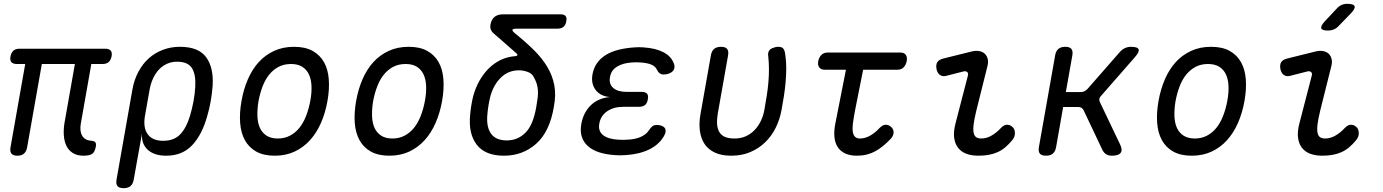

<svg xmlns="http://www.w3.org/2000/svg" viewBox="-20 -805 7240 1005"><path d="M417 10Q383 10 360.5 -4.5Q338 -19 327 -43Q316 -67 314 -98.5Q312 -130 318 -164L372 -470H199L122 -34Q118 -12 105.5 -1Q93 10 71 10Q49 10 40 -1Q31 -12 35 -34L112 -470H68Q48 -470 39.5 -480Q31 -490 35 -510Q39 -530 50.5 -540Q62 -550 82 -550H531Q551 -550 559.5 -540Q568 -530 564 -510Q560 -490 548.5 -480Q537 -470 517 -470H458L403 -158Q396 -118 410.5 -94Q425 -70 459 -68Q473 -67 478.5 -60.5Q484 -54 482 -40Q477 -10 463 0Q449 10 417 10Z M627 180Q604 180 595 169Q586 158 590 135L673 -336Q682 -387 704 -428.5Q726 -470 758 -499Q790 -528 832 -544Q874 -560 922 -560Q1019 -560 1059 -505.5Q1099 -451 1093 -356Q1090 -316 1083 -275.5Q1076 -235 1064 -195Q1037 -99 985.5 -44.5Q934 10 850 10Q788 10 754 -20.5Q720 -51 723 -105L680 135Q676 158 663 169Q650 180 627 180ZM834 -68Q891 -68 923.5 -102Q956 -136 975 -200Q986 -238 993 -275.5Q1000 -313 1002 -350Q1006 -414 985 -448Q964 -482 907 -482Q879 -482 855 -471.5Q831 -461 812.5 -441.5Q794 -422 781 -394Q768 -366 762 -330L739 -200Q728 -137 753 -102.5Q778 -68 834 -68Z M1418 10Q1360 10 1321.5 -11.5Q1283 -33 1262 -71Q1241 -109 1237 -161.5Q1233 -214 1244 -276Q1255 -338 1277.5 -390Q1300 -442 1334 -479.5Q1368 -517 1414.5 -538.5Q1461 -560 1519 -560Q1578 -560 1616.5 -538.5Q1655 -517 1676 -479.5Q1697 -442 1701 -390Q1705 -338 1694 -276Q1683 -214 1660 -161.5Q1637 -109 1602.5 -71Q1568 -33 1522 -11.5Q1476 10 1418 10ZM1434 -80Q1469 -80 1497 -94.5Q1525 -109 1546 -134.5Q1567 -160 1581.5 -196.5Q1596 -233 1604 -276Q1612 -319 1610.5 -354.5Q1609 -390 1597 -415.5Q1585 -441 1562 -455.5Q1539 -470 1503 -470Q1467 -470 1439 -455.5Q1411 -441 1390 -415.5Q1369 -390 1355 -354Q1341 -318 1333 -275Q1326 -232 1327.5 -196Q1329 -160 1341 -134.5Q1353 -109 1376 -94.5Q1399 -80 1434 -80Z M2018 10Q1960 10 1921.5 -11.5Q1883 -33 1862 -71Q1841 -109 1837 -161.5Q1833 -214 1844 -276Q1855 -338 1877.5 -390Q1900 -442 1934 -479.5Q1968 -517 2014.5 -538.5Q2061 -560 2119 -560Q2178 -560 2216.5 -538.5Q2255 -517 2276 -479.5Q2297 -442 2301 -390Q2305 -338 2294 -276Q2283 -214 2260 -161.5Q2237 -109 2202.5 -71Q2168 -33 2122 -11.5Q2076 10 2018 10ZM2034 -80Q2069 -80 2097 -94.5Q2125 -109 2146 -134.5Q2167 -160 2181.5 -196.5Q2196 -233 2204 -276Q2212 -319 2210.5 -354.5Q2209 -390 2197 -415.5Q2185 -441 2162 -455.5Q2139 -470 2103 -470Q2067 -470 2039 -455.5Q2011 -441 1990 -415.5Q1969 -390 1955 -354Q1941 -318 1933 -275Q1926 -232 1927.5 -196Q1929 -160 1941 -134.5Q1953 -109 1976 -94.5Q1999 -80 2034 -80Z M2674 -632Q2731 -586 2774.5 -543Q2818 -500 2845 -454.5Q2872 -409 2881.5 -358.5Q2891 -308 2879 -245Q2857 -115 2786.5 -52.5Q2716 10 2618 10Q2520 10 2475.5 -47.5Q2431 -105 2441 -205Q2443 -229 2447 -253.5Q2451 -278 2457 -302Q2469 -346 2490 -383Q2511 -420 2539 -447.5Q2567 -475 2601.5 -491.5Q2636 -508 2676 -511Q2686 -512 2688 -515.5Q2690 -519 2684 -525Q2659 -548 2628.5 -574Q2598 -600 2562 -632Q2553 -640 2549 -650.5Q2545 -661 2547 -675Q2552 -703 2568.5 -716.5Q2585 -730 2613 -730H2914Q2933 -730 2940.5 -721Q2948 -712 2944 -693Q2941 -674 2929.5 -664.5Q2918 -655 2899 -655H2685Q2665 -655 2662.5 -649.5Q2660 -644 2674 -632ZM2772 -405Q2762 -422 2739.5 -429.5Q2717 -437 2697 -437Q2641 -437 2602.5 -399.5Q2564 -362 2547 -302Q2541 -278 2537 -253.5Q2533 -229 2531 -205Q2525 -140 2550.5 -105Q2576 -70 2633 -70Q2690 -70 2730.5 -110.5Q2771 -151 2787 -245Q2792 -273 2794.5 -294.5Q2797 -316 2795.5 -334.5Q2794 -353 2788.5 -369.5Q2783 -386 2772 -405Z M3507 -473Q3512 -461 3510 -450Q3508 -439 3500.5 -431.5Q3493 -424 3480.5 -419.5Q3468 -415 3452 -415Q3447 -415 3442.5 -416.5Q3438 -418 3433.5 -421Q3429 -424 3425 -429.5Q3421 -435 3417 -443Q3409 -459 3387.5 -467.5Q3366 -476 3334 -478Q3322 -479 3310.5 -479Q3299 -479 3287 -478Q3240 -475 3209.5 -456Q3179 -437 3173 -402Q3166 -366 3189.5 -345Q3213 -324 3261 -324H3339Q3359 -324 3367 -314.5Q3375 -305 3371 -285Q3368 -265 3356.5 -255.5Q3345 -246 3325 -246H3244Q3192 -246 3158 -222.5Q3124 -199 3117 -158Q3110 -119 3136.5 -98Q3163 -77 3214 -74Q3227 -73 3240.5 -73Q3254 -73 3267 -74Q3305 -76 3333 -88Q3361 -100 3376 -122Q3381 -130 3386 -135.5Q3391 -141 3395.5 -144.5Q3400 -148 3405.5 -149.5Q3411 -151 3417 -151Q3433 -151 3444 -146.5Q3455 -142 3460 -134.5Q3465 -127 3464 -116Q3463 -105 3455 -92Q3429 -47 3376.5 -22Q3324 3 3253 7Q3240 8 3226.5 8Q3213 8 3200 7Q3153 4 3117 -7.5Q3081 -19 3057.5 -40Q3034 -61 3025 -90.5Q3016 -120 3023 -157Q3034 -217 3073 -254.5Q3112 -292 3173 -297Q3123 -301 3098 -334Q3073 -367 3081 -414Q3087 -449 3105 -474.5Q3123 -500 3151.5 -517.5Q3180 -535 3218 -544.5Q3256 -554 3301 -557Q3313 -558 3324.5 -558Q3336 -558 3348 -557Q3411 -553 3452 -532Q3493 -511 3507 -473Z M3701 -515Q3705 -538 3718 -549Q3731 -560 3754 -560Q3777 -560 3786 -549Q3795 -538 3791 -515L3737 -210Q3732 -180 3733.5 -156Q3735 -132 3744.5 -115Q3754 -98 3773.5 -89Q3793 -80 3824 -80Q3859 -80 3885.5 -92.5Q3912 -105 3931.5 -126Q3951 -147 3963.5 -174Q3976 -201 3981 -230Q3988 -269 3993.5 -304Q3999 -339 4002 -373.5Q4005 -408 4005 -442.5Q4005 -477 4001 -515Q4001 -518 4000.5 -521Q4000 -524 4001 -527Q4004 -545 4021.5 -552.5Q4039 -560 4054 -560Q4066 -560 4072.5 -556.5Q4079 -553 4082.5 -547Q4086 -541 4088 -533Q4090 -525 4091 -515Q4096 -478 4095.5 -443Q4095 -408 4092 -373.5Q4089 -339 4083.5 -303.5Q4078 -268 4071 -230Q4062 -180 4040.5 -136.5Q4019 -93 3985.5 -60.5Q3952 -28 3907.5 -9Q3863 10 3808 10Q3757 10 3722.5 -6Q3688 -22 3668.5 -50.5Q3649 -79 3643.5 -120Q3638 -161 3647 -210Z M4693 -530Q4713 -530 4721.5 -517.5Q4730 -505 4726 -485Q4722 -465 4710 -452.5Q4698 -440 4678 -440H4498L4455 -224Q4448 -186 4444.5 -159Q4441 -132 4444 -114.5Q4447 -97 4456 -88.5Q4465 -80 4481 -80Q4509 -80 4535.5 -95.5Q4562 -111 4583 -134Q4600 -152 4616 -152Q4632 -152 4644 -141Q4657 -130 4657.5 -113Q4658 -96 4643 -79Q4623 -58 4603 -41.5Q4583 -25 4562 -13.5Q4541 -2 4517 4Q4493 10 4466 10Q4429 10 4403.5 -2Q4378 -14 4364 -36.5Q4350 -59 4347.5 -90.5Q4345 -122 4353 -161L4408 -440H4297Q4277 -440 4268 -452.5Q4259 -465 4263 -485Q4267 -505 4279.5 -517.5Q4292 -530 4312 -530Z M4933 -408Q4913 -403 4899.5 -413Q4886 -423 4882 -444Q4878 -467 4886.5 -480Q4895 -493 4919 -499L5064 -535Q5088 -541 5106 -537.5Q5124 -534 5135 -523.5Q5146 -513 5150 -496.5Q5154 -480 5149 -460L5090 -224Q5079 -179 5076 -151Q5073 -123 5077 -107.5Q5081 -92 5091 -86Q5101 -80 5116 -80Q5144 -80 5170.5 -95.5Q5197 -111 5218 -134Q5235 -152 5251 -152Q5267 -152 5279 -141Q5292 -130 5292.5 -109.5Q5293 -89 5279 -72Q5261 -50 5242 -34Q5223 -18 5201.5 -8.5Q5180 1 5155.5 5.5Q5131 10 5101 10Q5067 10 5040 0.5Q5013 -9 4996 -30Q4979 -51 4974.5 -83.5Q4970 -116 4982 -161L5046 -408Q5050 -422 5042.5 -428Q5035 -434 5023 -431Z M5455 10Q5432 10 5423 -1Q5414 -12 5418 -35L5503 -515Q5507 -538 5520 -549Q5533 -560 5556 -560Q5579 -560 5588 -549Q5597 -538 5593 -515L5559 -323H5637Q5647 -323 5655.5 -327Q5664 -331 5672 -339L5841 -532Q5853 -546 5868 -553Q5883 -560 5900 -560Q5935 -560 5940 -546.5Q5945 -533 5919 -504L5744 -304Q5736 -296 5734.5 -287.5Q5733 -279 5737 -271L5843 -49Q5857 -20 5846 -5Q5835 10 5800 10Q5783 10 5771 3Q5759 -4 5751 -19L5652 -228Q5648 -236 5641 -240.5Q5634 -245 5624 -245H5545L5508 -35Q5504 -12 5491 -1Q5478 10 5455 10Z M6218 10Q6160 10 6121.5 -11.5Q6083 -33 6062 -71Q6041 -109 6037 -161.5Q6033 -214 6044 -276Q6055 -338 6077.5 -390Q6100 -442 6134 -479.5Q6168 -517 6214.5 -538.5Q6261 -560 6319 -560Q6378 -560 6416.5 -538.5Q6455 -517 6476 -479.5Q6497 -442 6501 -390Q6505 -338 6494 -276Q6483 -214 6460 -161.5Q6437 -109 6402.5 -71Q6368 -33 6322 -11.5Q6276 10 6218 10ZM6234 -80Q6269 -80 6297 -94.5Q6325 -109 6346 -134.5Q6367 -160 6381.5 -196.5Q6396 -233 6404 -276Q6412 -319 6410.5 -354.5Q6409 -390 6397 -415.5Q6385 -441 6362 -455.5Q6339 -470 6303 -470Q6267 -470 6239 -455.5Q6211 -441 6190 -415.5Q6169 -390 6155 -354Q6141 -318 6133 -275Q6126 -232 6127.5 -196Q6129 -160 6141 -134.5Q6153 -109 6176 -94.5Q6199 -80 6234 -80Z M6733 -408Q6713 -403 6699.5 -413Q6686 -423 6682 -444Q6678 -467 6686.5 -480Q6695 -493 6719 -499L6864 -535Q6888 -541 6906 -537.5Q6924 -534 6935 -523.5Q6946 -513 6950 -496.5Q6954 -480 6949 -460L6890 -224Q6879 -179 6876 -151Q6873 -123 6877 -107.5Q6881 -92 6891 -86Q6901 -80 6916 -80Q6944 -80 6970.5 -95.5Q6997 -111 7018 -134Q7035 -152 7051 -152Q7067 -152 7079 -141Q7092 -130 7092.5 -109.5Q7093 -89 7079 -72Q7061 -50 7042 -34Q7023 -18 7001.5 -8.5Q6980 1 6955.5 5.5Q6931 10 6901 10Q6867 10 6840 0.5Q6813 -9 6796 -30Q6779 -51 6774.5 -83.5Q6770 -116 6782 -161L6846 -408Q6850 -422 6842.5 -428Q6835 -434 6823 -431ZM6988 -670Q6976 -657 6962 -651Q6948 -645 6932 -645Q6900 -645 6896 -657Q6892 -669 6916 -695L6975 -758Q6987 -772 7001 -778.5Q7015 -785 7032 -785Q7066 -785 7070.5 -772Q7075 -759 7049 -733Z"/></svg>

Font: Maple Mono Normal NL
Style: Italic
Weight: 400
Italic angle: -10°
Monospace: yes
Designer: subframe7536
Version: Version 7.000